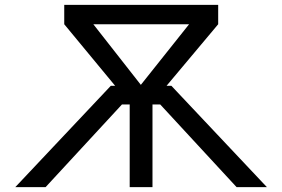

<svg xmlns="http://www.w3.org/2000/svg" viewBox="-20 -772 1164 792"><path d="M956 0H1081L687 -418H667L880 -672V-752H245V-672L455 -418H437L43 0H168L483 -341H515V0H609V-341H641ZM365 -672H760L561 -422Z"/></svg>

Font: Hibana 45 SubMedium
Style: Regular
Weight: 500
Width: 6
Designer: pygmalion
Foundry: ybstudio
Version: Version 2021.007;FEAKit 1.0